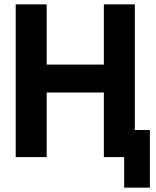

<svg xmlns="http://www.w3.org/2000/svg" viewBox="-20 -720 717 880"><path d="M52 0V-700H194V-424H456V-700H598V-124H667V140H549V0H456V-296H194V0Z"/></svg>

Font: Tektur SemiBold
Style: Regular
Weight: 600
Designer: Adam Jagosz
Foundry: Adam Jagosz
Version: Version 1.005;gftools[0.9.30]